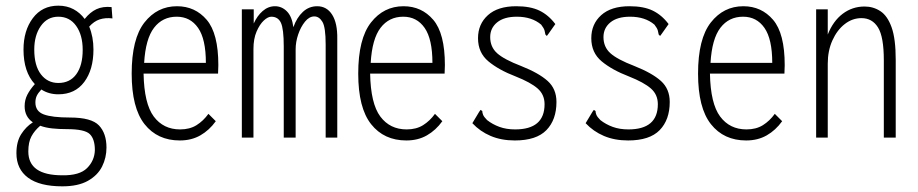

<svg xmlns="http://www.w3.org/2000/svg" viewBox="-20 -486 3240 678"><path d="M186 -153Q152 -153 126 -170Q114 -157 109.5 -147Q105 -137 105 -124Q105 -93 134.5 -82Q164 -71 227 -71Q303 -71 329.5 -43Q356 -15 356 35Q356 71 340.5 102Q325 133 290.5 152.5Q256 172 200 172Q120 172 79 141.5Q38 111 38 55Q38 14 55 -12.5Q72 -39 96 -54Q67 -74 67 -111Q67 -133 76.5 -151.5Q86 -170 103 -189Q63 -232 63 -311Q63 -378 96 -422Q129 -466 186 -466Q216 -466 239.5 -453.5Q263 -441 279 -419Q298 -443 320.5 -453.5Q343 -464 374 -461L377 -421Q352 -424 332 -417.5Q312 -411 295 -392Q310 -356 310 -311Q310 -240 277.5 -196.5Q245 -153 186 -153ZM186 -193Q227 -193 249.5 -224Q272 -255 272 -310Q272 -362 249 -394.5Q226 -427 186 -427Q147 -427 124 -394Q101 -361 101 -311Q101 -254 124.5 -223.5Q148 -193 186 -193ZM80 49Q80 133 200 133Q261 134 287.5 107.5Q314 81 315 44Q315 5 297 -12.5Q279 -30 216 -30Q188 -30 164.5 -32.5Q141 -35 122 -42Q102 -25 91 -4.5Q80 16 80 49Z M615 10Q536 10 490.5 -47.5Q445 -105 445 -226Q445 -349 490 -406.5Q535 -464 605 -464Q669 -464 710 -416Q751 -368 751 -256Q751 -241 750 -226H487Q489 -120 523 -74.5Q557 -29 616 -29Q650 -29 674 -44Q698 -59 716 -84L742 -58Q719 -26 687.5 -8Q656 10 615 10ZM489 -264H707Q707 -348 679.5 -387.5Q652 -427 604 -427Q554 -427 524 -388Q494 -349 489 -264Z M834 0V-453H876V-403Q888 -430 907.5 -447Q927 -464 951 -464Q975 -464 993 -446Q1011 -428 1016 -390Q1028 -424 1049.5 -444Q1071 -464 1100 -464Q1134 -464 1153 -434Q1172 -404 1171 -348V0H1130V-329Q1130 -390 1118.5 -409Q1107 -428 1090 -428Q1072 -428 1057 -409.5Q1042 -391 1033 -364.5Q1024 -338 1024 -312V0H982V-322Q982 -384 972 -405.5Q962 -427 938 -427Q926 -427 911.5 -413.5Q897 -400 886 -374.5Q875 -349 875 -313V0Z M1415 10Q1336 10 1290.5 -47.5Q1245 -105 1245 -226Q1245 -349 1290 -406.5Q1335 -464 1405 -464Q1469 -464 1510 -416Q1551 -368 1551 -256Q1551 -241 1550 -226H1287Q1289 -120 1323 -74.5Q1357 -29 1416 -29Q1450 -29 1474 -44Q1498 -59 1516 -84L1542 -58Q1519 -26 1487.5 -8Q1456 10 1415 10ZM1289 -264H1507Q1507 -348 1479.5 -387.5Q1452 -427 1404 -427Q1354 -427 1324 -388Q1294 -349 1289 -264Z M1798 10Q1750 10 1712.5 -6Q1675 -22 1648 -51L1672 -91L1677 -98L1683 -94Q1683 -88 1686 -80.5Q1689 -73 1700 -62Q1719 -47 1743.5 -38Q1768 -29 1799 -29Q1903 -29 1903 -118Q1903 -152 1878.5 -173.5Q1854 -195 1801 -216Q1741 -239 1704.5 -269.5Q1668 -300 1668 -351Q1668 -401 1703 -432.5Q1738 -464 1803 -464Q1853 -464 1885 -448.5Q1917 -433 1941 -401L1917 -367L1911 -359L1906 -364Q1905 -370 1903 -378Q1901 -386 1891 -399Q1858 -427 1805 -427Q1760 -427 1735.5 -407Q1711 -387 1711 -355Q1711 -320 1735.5 -298Q1760 -276 1820 -253Q1883 -228 1914 -200Q1945 -172 1945 -126Q1945 -63 1909.5 -26.5Q1874 10 1798 10Z M2198 10Q2150 10 2112.5 -6Q2075 -22 2048 -51L2072 -91L2077 -98L2083 -94Q2083 -88 2086 -80.5Q2089 -73 2100 -62Q2119 -47 2143.5 -38Q2168 -29 2199 -29Q2303 -29 2303 -118Q2303 -152 2278.5 -173.5Q2254 -195 2201 -216Q2141 -239 2104.5 -269.5Q2068 -300 2068 -351Q2068 -401 2103 -432.5Q2138 -464 2203 -464Q2253 -464 2285 -448.5Q2317 -433 2341 -401L2317 -367L2311 -359L2306 -364Q2305 -370 2303 -378Q2301 -386 2291 -399Q2258 -427 2205 -427Q2160 -427 2135.5 -407Q2111 -387 2111 -355Q2111 -320 2135.5 -298Q2160 -276 2220 -253Q2283 -228 2314 -200Q2345 -172 2345 -126Q2345 -63 2309.5 -26.5Q2274 10 2198 10Z M2615 10Q2536 10 2490.5 -47.5Q2445 -105 2445 -226Q2445 -349 2490 -406.5Q2535 -464 2605 -464Q2669 -464 2710 -416Q2751 -368 2751 -256Q2751 -241 2750 -226H2487Q2489 -120 2523 -74.5Q2557 -29 2616 -29Q2650 -29 2674 -44Q2698 -59 2716 -84L2742 -58Q2719 -26 2687.5 -8Q2656 10 2615 10ZM2489 -264H2707Q2707 -348 2679.5 -387.5Q2652 -427 2604 -427Q2554 -427 2524 -388Q2494 -349 2489 -264Z M2862 0V-453H2903V-364Q2922 -412 2956 -437.5Q2990 -463 3033 -463Q3064 -463 3089 -446.5Q3114 -430 3128.5 -389.5Q3143 -349 3143 -275V0H3101V-273Q3101 -356 3080.5 -389Q3060 -422 3022 -422Q2990 -422 2963 -401Q2936 -380 2919.5 -343.5Q2903 -307 2903 -261V0Z"/></svg>

Font: Inconsolata Condensed Light
Style: Regular
Weight: 300
Width: 3
Monospace: yes
Designer: Raph Levien, Cyreal, Brenton Simpson
Foundry: Raph Levien, Cyreal, Google
Version: Version 3.001; ttfautohint (v1.8.2.53-6de2)